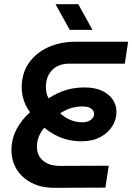

<svg xmlns="http://www.w3.org/2000/svg" viewBox="-20 -900 634 920"><path d="M241 0Q177 0 131 -24Q85 -48 60 -88.5Q35 -129 35 -181Q35 -235 59.5 -281Q84 -327 124 -362Q105 -387 94.5 -418Q84 -449 84 -481Q84 -548 117.5 -597Q151 -646 209.5 -673Q268 -700 341 -700H594L578 -595H312Q259 -595 229.5 -564Q200 -533 200 -485Q200 -470 202.5 -456Q205 -442 213 -429Q255 -456 296 -468.5Q337 -481 385 -481Q435 -481 469 -465Q503 -449 520.5 -422.5Q538 -396 538 -363Q538 -328 518.5 -296Q499 -264 461.5 -243.5Q424 -223 370 -223Q333 -223 300.5 -231.5Q268 -240 241 -255Q214 -270 192 -288Q176 -269 166.5 -247Q157 -225 157 -196Q157 -170 169 -150Q181 -130 205.5 -117.5Q230 -105 269 -105L501 -106L485 -1ZM374 -314Q400 -314 415.5 -326Q431 -338 431 -354Q431 -370 416.5 -380Q402 -390 375 -390Q349 -390 323.5 -383Q298 -376 268 -357Q293 -335 319.5 -324.5Q346 -314 374 -314ZM314 -757 246 -880H355L423 -757Z"/></svg>

Font: MuseoModerno Thin Medium
Style: Italic
Weight: 500
Italic angle: -9°
Version: Version 1.003